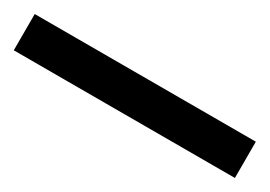

<svg xmlns="http://www.w3.org/2000/svg" viewBox="-14 -67 529 376"><g transform="rotate(30 250.0 121.0)"><path d="M0 162V80H500V162Z"/></g></svg>

Font: M PLUS 1 Code Medium
Style: Regular
Weight: 500
Designer: Coji Morishita
Foundry: UNDERFOREST DESIGN
Version: Version 1.002